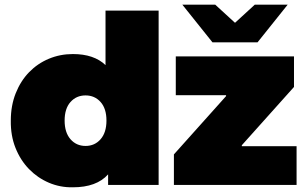

<svg xmlns="http://www.w3.org/2000/svg" viewBox="-20 -787 1298 817"><path d="M655 -742V0H440V-45Q391 10 290 10Q236 11 188 -9.5Q140 -30 103.5 -67.5Q67 -105 46 -157.5Q25 -210 26 -274Q26 -338 47 -390.5Q68 -443 104 -480Q140 -517 188 -537Q236 -557 290 -557Q380 -557 429 -510V-742ZM433 -274Q433 -325 408 -353Q383 -381 344 -381Q305 -381 280 -353Q255 -325 255 -274Q255 -223 280 -194.5Q305 -166 344 -166Q383 -166 408 -194.5Q433 -223 433 -274ZM1242 -165V0H720V-130L942 -378V-382H728V-547H1231V-417L1009 -169V-165ZM1204 -767 1076 -607H884L756 -767H896L980 -690L1064 -767Z"/></svg>

Font: CMG Sans Black
Style: Regular
Weight: 900
Designer: Julieta Ulanovsky
Foundry: Julieta Ulanovsky
Version: Version 7.200